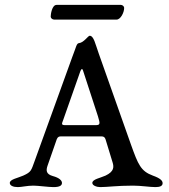

<svg xmlns="http://www.w3.org/2000/svg" viewBox="-20 -762 689 784"><path d="M211 -742C192 -742 187 -703 187 -694C187 -688 194 -682 201 -682H456C472 -682 487 -710 487 -730C487 -736 480 -742 474 -742ZM238 -272 308 -471C312 -481 316 -484 319 -474L380 -287C390 -255 389 -251 369 -251H247C229 -251 232 -256 238 -272ZM523 -4C556 -4 592 2 615 2C634 2 644 -3 644 -14C644 -24 635 -34 604 -45C555 -63 544 -90 515 -171L383 -544C369 -583 363 -616 346 -616C340 -616 322 -588 303 -586C292 -585 292 -572 275 -529L122 -106C107 -65 108 -60 75 -45C53 -35 20 -30 20 -15C20 -4 34 2 53 2C68 2 91 -4 116 -4C135 -4 179 2 198 2C223 2 233 -4 233 -15C233 -25 222 -36 196 -43C167 -51 168 -67 174 -85L212 -194C216 -204 223 -205 228 -205H395C403 -205 408 -202 411 -193L440 -98C445 -81 447 -62 411 -45C389 -35 357 -30 357 -15C357 -4 376 2 389 2C419 2 457 -4 523 -4Z"/></svg>

Font: EB Garamond SC 08
Style: Regular
Weight: 400
Version: Version 0.016